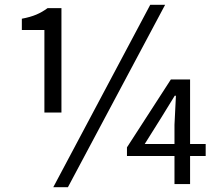

<svg xmlns="http://www.w3.org/2000/svg" viewBox="-20 -767 912 800"><path d="M236 -298V-733H178C148 -711 119 -698 71 -689V-642H165V-298ZM606 -747 202 13H263L668 -747ZM583 -167 652 -277 708 -368H713L707 -247V-167ZM837 -167H772V-436H692L509 -153V-117H707V0H772V-117H837Z"/></svg>

Font: Source Han Sans CN Regular
Style: Regular
Weight: 400
Designer: Ryoko NISHIZUKA (kana & ideographs); Paul D. Hunt (Latin, Greek & Cyrillic); Wenlong ZHANG (bopomofo); Sandoll Communica
Foundry: Adobe Systems Incorporated
Version: Version 1.004;PS 1.004;hotconv 1.0.82;makeotf.lib2.5.63406